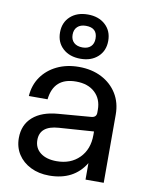

<svg xmlns="http://www.w3.org/2000/svg" viewBox="-86 -821 689 894"><g transform="rotate(10 258.5 -374.0)"><path d="M371 -654.5Q371 -607.5 339.8 -578.8Q308.5 -550 258 -550Q206 -550 174.5 -578.8Q143 -607.5 143 -654.5Q143 -701.5 174.2 -730.2Q205.5 -759 257 -759Q308 -759 339.5 -730.2Q371 -701.5 371 -654.5ZM202.5 -654.5Q202.5 -630.5 217.2 -617Q232 -603.5 258 -603.5Q283 -603.5 297 -617Q311 -630.5 311 -654.5Q311 -705.5 257 -705.5Q231.5 -705.5 217 -692Q202.5 -678.5 202.5 -654.5ZM465 -322.5V0H379V-78Q325 11 208.5 11Q159 11 120.8 -8Q82.5 -27 61 -60.2Q39.5 -93.5 39.5 -137Q39.5 -199.5 81.5 -236.5Q123.5 -273.5 200 -279.5L353.5 -292Q379 -293.5 379 -316.5V-330Q379 -381 346.2 -411.5Q313.5 -442 257 -442Q151.5 -442 140 -337.5H51.5Q55 -389.5 82.2 -428.5Q109.5 -467.5 155 -489.5Q200.5 -511.5 258.5 -511.5Q319.5 -511.5 366 -487.5Q412.5 -463.5 438.8 -421Q465 -378.5 465 -322.5ZM126 -143Q126 -105 154.2 -83Q182.5 -61 231 -61Q297.5 -61 338.2 -102Q379 -143 379 -210.5V-227.5L214.5 -216Q126 -210 126 -143Z"/></g></svg>

Font: Overused Grotesk
Style: Regular
Weight: 450
Version: Version 0.004